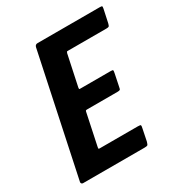

<svg xmlns="http://www.w3.org/2000/svg" viewBox="-161 -785 841 897"><g transform="rotate(-30 259.5 -336.5)"><path d="M28 0Q23 0 20 -3.5Q17 -7 18 -12L155 -660Q158 -673 171 -673H505Q517 -673 518.5 -671Q520 -669 518 -658L503 -588Q500 -576 497 -573.5Q494 -571 483 -571H277Q271 -571 270 -570Q269 -569 267 -563L232 -398Q231 -392 231.5 -390.5Q232 -389 238 -389H400Q412 -389 413.5 -386.5Q415 -384 412 -370L399 -307Q397 -294 394 -291.5Q391 -289 379 -289H217Q212 -289 210 -288Q208 -287 207 -282L171 -111Q170 -105 170.5 -103.5Q171 -102 177 -102H381Q396 -102 397.5 -99Q399 -96 396 -83L383 -19Q379 -5 375.5 -2.5Q372 0 359 0Z"/></g></svg>

Font: Glory Thin
Style: Bold Italic
Weight: 700
Italic angle: -12°
Version: Version 1.011